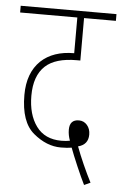

<svg xmlns="http://www.w3.org/2000/svg" viewBox="-50 -659 470 739"><g transform="rotate(5 185.0 -289.0)"><path d="M303 44 327 33Q311 2 295 -34Q279 -70 267 -102Q306 -112 306 -151Q306 -173 293.5 -187.5Q281 -202 262 -202Q226 -202 226 -163Q226 -142 234 -121Q219 -118 201 -118Q137 -118 104 -163Q71 -208 71 -281Q71 -358 112 -396Q151 -432 233 -432H247V-596H370V-622H0V-596H221V-458Q140 -458 93 -414Q44 -367 44 -281Q44 -177 95 -134.5Q146 -92 201 -92Q227 -92 243 -95Q253 -68 271 -26Q289 16 303 44Z"/></g></svg>

Font: Noto Sans Devanagari Extra Condensed Thin
Style: Regular
Weight: 250
Width: 2
Designer: Monotype Design Team
Foundry: Monotype Imaging Inc.
Version: 1.000